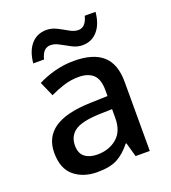

<svg xmlns="http://www.w3.org/2000/svg" viewBox="-137 -935 848 953"><g transform="rotate(-20 287.0 -458.5)"><path d="M292 -642Q393 -642 443.5 -597.5Q494 -553 494 -458V-93H419L398 -168H394Q359 -124 320.5 -103.5Q282 -83 214 -83Q141 -83 93 -122.5Q45 -162 45 -246Q45 -328 107 -371Q169 -414 298 -418L390 -421V-451Q390 -510 363 -534.5Q336 -559 287 -559Q246 -559 208 -547Q170 -535 135 -518L101 -595Q139 -615 188.5 -628.5Q238 -642 292 -642ZM317 -350Q225 -346 189.5 -319.5Q154 -293 154 -245Q154 -203 179 -184Q204 -165 244 -165Q306 -165 347.5 -200Q389 -235 389 -305V-352ZM99 -699Q105 -763 136 -798Q167 -833 216 -833Q244 -833 270.5 -819.5Q297 -806 321 -792Q345 -778 367 -778Q406 -778 420 -834H477Q471 -770 440 -735Q409 -700 361 -700Q334 -700 307.5 -713.5Q281 -727 256.5 -741Q232 -755 210 -755Q169 -755 156 -699Z"/></g></svg>

Font: Noto Sans Kannada UI Medium
Style: Regular
Weight: 500
Designer: Jelle Bosma - Monotype Design Team
Foundry: Monotype Imaging Inc.
Version: Version 2.005; ttfautohint (v1.8.4.7-5d5b)